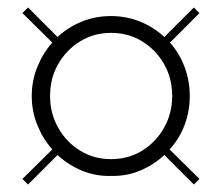

<svg xmlns="http://www.w3.org/2000/svg" viewBox="-20 -680 595 514"><path d="M55 -186 40 -201 120 -280Q95 -308 80 -345Q65 -382 65 -423Q65 -464 80 -501Q95 -538 120 -566L40 -645L55 -660L134 -581Q162 -607 198.5 -622Q235 -637 277 -637Q319 -637 355.5 -622Q392 -607 420 -581L499 -660L514 -645L435 -566Q460 -538 474 -501Q488 -464 488 -423Q488 -382 474 -345Q460 -308 434 -280L514 -201L499 -186L420 -265Q392 -239 355.5 -223.5Q319 -208 277 -209Q235 -208 198.5 -223.5Q162 -239 134 -265ZM277 -254Q324 -254 361 -277Q398 -300 419.5 -338.5Q441 -377 441 -423Q441 -470 419.5 -508Q398 -546 361 -569Q324 -592 277 -592Q231 -592 194 -569Q157 -546 135.5 -508Q114 -470 114 -423Q114 -377 135.5 -338.5Q157 -300 194 -277Q231 -254 277 -254Z"/></svg>

Font: Oswald
Style: Bold
Weight: 700
Designer: Vernon Adams
Foundry: Vernon Adams
Version: Version 4.103;gftools[0.9.33.dev8+g029e19f]